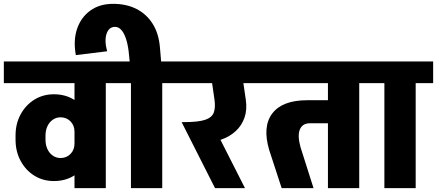

<svg xmlns="http://www.w3.org/2000/svg" viewBox="-45 -980 2276 1000"><path d="M-25 -547V-660H453V-547ZM36 -251V-275H192V-251ZM192 -274H36Q36 -336 62.5 -384.5Q89 -433 134 -461Q179 -489 236 -489L270 -369Q248 -369 230 -356.5Q212 -344 202 -322.5Q192 -301 192 -274ZM431 -294H343Q343 -326 322.5 -347.5Q302 -369 270 -369L236 -489Q292 -489 336 -463.5Q380 -438 405.5 -394Q431 -350 431 -294ZM192 -252Q192 -225 202 -203.5Q212 -182 230 -169.5Q248 -157 270 -157L236 -37Q179 -37 134 -65Q89 -93 62.5 -142Q36 -191 36 -252ZM431 -232Q431 -177 405.5 -132.5Q380 -88 336 -62.5Q292 -37 236 -37L270 -157Q302 -157 322.5 -178.5Q343 -200 343 -232ZM343 0V-645H506V0ZM253 -547V-660H597V-547Z M625 -713Q620 -753 610 -781.5Q600 -810 586 -825Q572 -840 554 -840L544 -960Q614 -960 666.5 -933Q719 -906 750.5 -855.5Q782 -805 788 -733ZM350 -693Q336 -770 356.5 -830Q377 -890 425.5 -925Q474 -960 544 -960L554 -840Q522 -840 510 -804Q498 -768 513 -713ZM635 -615 625 -713 788 -733 798 -615ZM637 0V-645H800V0ZM547 -547V-660H891V-547Z M969 -238 914 -344Q988 -344 1023.5 -356Q1059 -368 1068.5 -394Q1078 -420 1072 -462H1235Q1243 -409 1228.5 -367.5Q1214 -326 1182.5 -297Q1151 -268 1107.5 -253Q1064 -238 1013 -238ZM1075 0 901 -344 1057 -343 1231 0ZM1072 -462 1052 -600H1215L1235 -462ZM841 -547V-660H1318V-547Z M1357 -199Q1321 -321 1373.5 -389.5Q1426 -458 1555 -458H1593L1607 -338H1569Q1549 -338 1536 -329.5Q1523 -321 1516.5 -305Q1510 -289 1511 -266Q1512 -243 1520 -214ZM1422 0 1357 -199 1520 -214 1588 0ZM1592 -338V-458H1667V-338ZM1268 -547V-660H1718V-547ZM1663 0V-645H1826V0ZM1573 -547V-660H1917V-547Z M1957 0V-645H2120V0ZM1867 -547V-660H2211V-547Z"/></svg>

Font: Akshar Light
Style: Bold
Weight: 700
Version: Version 1.100